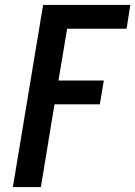

<svg xmlns="http://www.w3.org/2000/svg" viewBox="-20 -755 546 775"><path d="M32 0 154 -735H506L491 -639H251L216 -430H399L383 -334H200L145 0Z"/></svg>

Font: Iosevka SS04
Style: Bold Italic
Weight: 700
Italic angle: -9°
Monospace: yes
Designer: Belleve Invis
Foundry: Belleve Invis
Version: Version 19.0.0; ttfautohint (v1.8.4)